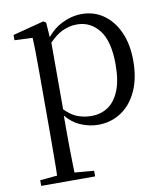

<svg xmlns="http://www.w3.org/2000/svg" viewBox="-87 -604 812 936"><g transform="rotate(-10 319.0 -135.5)"><path d="M41 260V232L126 224Q127 206 127 185Q127 145 127.5 103.5Q128 62 128 27V-287Q128 -338 127.5 -379.5Q127 -421 125 -458L36 -462V-488L190 -528L203 -520L208 -447Q241 -487 280 -506Q330 -531 380 -531Q441 -531 488 -498Q535 -465 562 -405Q589 -345 589 -263Q589 -177 560.5 -114.5Q532 -52 481.5 -18.5Q431 15 367 15Q322 15 277 -5Q241 -21 209 -58V27Q209 61 209.5 102.5Q210 144 211 185Q211 205 212 224L308 232V260ZM211 -89Q240 -60 267 -48Q302 -33 343 -33Q387 -33 422.5 -55.5Q458 -78 479.5 -128.5Q501 -179 501 -261Q501 -375 458.5 -430Q416 -485 348 -485Q310 -485 273 -467Q244 -453 211 -419Z"/></g></svg>

Font: Early Summer Mincho
Style: Regular
Weight: 400
Designer: GuiWonder
Version: Version 1.002